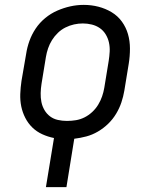

<svg xmlns="http://www.w3.org/2000/svg" viewBox="-20 -561 640 786"><path d="M168 205 201 4Q176 -1 153 -11.5Q130 -22 112.5 -39Q95 -56 83.5 -78.5Q72 -101 67 -125.5Q62 -150 63 -176.5Q64 -203 68 -230L87 -340Q91 -367 100.5 -393.5Q110 -420 126 -444Q142 -468 165 -487Q188 -506 214.5 -517.5Q241 -529 268 -535Q295 -541 323 -541Q354 -541 383 -533.5Q412 -526 437 -511Q462 -496 479 -472.5Q496 -449 504 -421Q512 -393 512 -362Q512 -331 507 -300L489 -190Q485 -166 477 -142Q469 -118 455.5 -95.5Q442 -73 423 -54.5Q404 -36 381 -22.5Q358 -9 333.5 -2.5Q309 4 284 7L252 205ZM254 -66Q273 -66 291 -69Q309 -72 326 -80.5Q343 -89 357.5 -102.5Q372 -116 382 -132.5Q392 -149 398 -166.5Q404 -184 407 -202L425 -312Q428 -331 429 -350Q430 -369 426 -387Q422 -405 412.5 -420.5Q403 -436 388.5 -446Q374 -456 356 -460.5Q338 -465 319 -465Q301 -465 283 -461Q265 -457 248 -448.5Q231 -440 217 -426.5Q203 -413 193 -397Q183 -381 177 -363.5Q171 -346 168 -328L150 -218Q147 -199 146.5 -180Q146 -161 149.5 -143.5Q153 -126 162 -110.5Q171 -95 185 -84.5Q199 -74 217 -70Q235 -66 254 -66Z"/></svg>

Font: Iosevka Curly Slab Extended
Style: Italic
Weight: 400
Width: 7
Italic angle: -9°
Monospace: yes
Designer: Belleve Invis
Foundry: Belleve Invis
Version: Version 11.1.0; ttfautohint (v1.8.3)